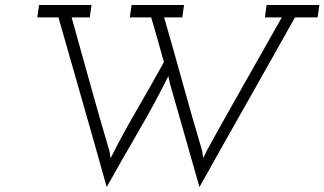

<svg xmlns="http://www.w3.org/2000/svg" viewBox="-20 -720 1304 772"><path d="M137 -700 130 -650H215Q264 -478 312.5 -309Q361 -140 409 32Q470 -77 537.5 -193Q605 -309 657 -414L663 -385L782 32Q878 -140 974 -309Q1070 -478 1166 -650H1257L1264 -700H1052L1045 -650H1113Q1037 -515 947 -356.5Q857 -198 811 -113L797 -84L793 -113Q753 -247 716 -381Q679 -515 640 -650H713L720 -700H509L502 -650H588Q601 -605 614 -560Q627 -515 639 -470Q586 -374 528 -274.5Q470 -175 425 -84L420 -113Q380 -247 343 -381Q306 -515 268 -650H341L348 -700Z"/></svg>

Font: Josefin Slab Medium
Style: Italic
Weight: 500
Italic angle: -12°
Version: Version 2.000